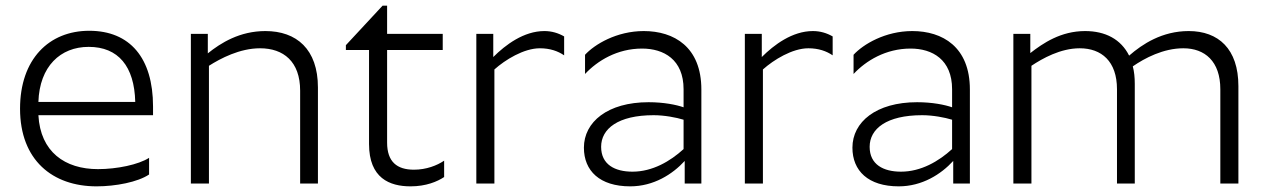

<svg xmlns="http://www.w3.org/2000/svg" viewBox="-20 -650 4480 680"><path d="M508 -32V-91C471 -67 394 -51 327 -51C210 -51 123 -112 116 -242H522V-273C522 -445 440 -541 296 -541C154 -541 51 -441 51 -265C51 -83 166 10 322 10C389 10 468 -5 508 -32ZM294 -484C399 -484 456 -415 459 -289H116C120 -415 194 -484 294 -484Z M656 -530V0H720V-417C761 -443 829 -479 901 -479C984 -479 1043 -432 1043 -329V0H1106V-340C1106 -476 1030 -540 920 -540C829 -540 762 -498 716 -461V-530Z M1553 -23V-81C1528 -64 1490 -49 1446 -49C1386 -49 1351 -77 1351 -145V-473H1548V-530H1351V-630H1335L1205 -490V-473H1287V-140C1287 -19 1360 10 1434 10C1489 10 1529 -7 1553 -23Z M1667 -530V0H1731V-404C1769 -438 1835 -479 1892 -479C1928 -479 1956 -469 1978 -454V-521C1957 -533 1934 -540 1908 -540C1835 -540 1770 -491 1727 -448V-530Z M2401 -334V-270C2375 -279 2331 -288 2277 -288C2132 -288 2048 -218 2048 -127C2048 -45 2104 10 2212 10C2295 10 2362 -33 2405 -80V0H2464V-333C2464 -484 2367 -540 2260 -540C2164 -540 2086 -493 2052 -456V-388C2096 -435 2166 -478 2254 -478C2331 -478 2401 -439 2401 -334ZM2109 -130C2109 -194 2169 -242 2295 -242C2333 -242 2375 -234 2401 -226V-122C2354 -79 2291 -42 2220 -42C2158 -42 2109 -67 2109 -130Z M2618 -530V0H2682V-404C2720 -438 2786 -479 2843 -479C2879 -479 2907 -469 2929 -454V-521C2908 -533 2885 -540 2859 -540C2786 -540 2721 -491 2678 -448V-530Z M3352 -334V-270C3326 -279 3282 -288 3228 -288C3083 -288 2999 -218 2999 -127C2999 -45 3055 10 3163 10C3246 10 3313 -33 3356 -80V0H3415V-333C3415 -484 3318 -540 3211 -540C3115 -540 3037 -493 3003 -456V-388C3047 -435 3117 -478 3205 -478C3282 -478 3352 -439 3352 -334ZM3060 -130C3060 -194 3120 -242 3246 -242C3284 -242 3326 -234 3352 -226V-122C3305 -79 3242 -42 3171 -42C3109 -42 3060 -67 3060 -130Z M3569 -530V0H3633V-417C3672 -443 3736 -479 3804 -479C3881 -479 3936 -433 3936 -334V0H3999V-353C3999 -376 3997 -396 3992 -415C4034 -444 4100 -479 4171 -479C4247 -479 4302 -433 4302 -334V0H4366V-345C4366 -477 4295 -540 4190 -540C4096 -540 4026 -494 3979 -453C3950 -511 3895 -540 3823 -540C3737 -540 3674 -497 3629 -462V-530Z"/></svg>

Font: Roundo
Style: Regular
Weight: 400
Designer: Shiva Nallaperumal
Foundry: Indian Type Foundry
Version: Version 2.000